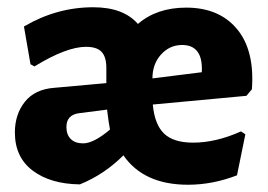

<svg xmlns="http://www.w3.org/2000/svg" viewBox="-20 -498 739 529"><path d="M633 -15Q566 11 498 11Q376 11 320 -70Q267 -17 200 10Q119 9 70 -28Q21 -65 21 -133Q21 -183 48.5 -217.5Q76 -252 129 -256L273 -269V-311Q273 -341 260 -355Q247 -369 217 -369Q163 -369 75 -315L64 -321L46 -425Q136 -478 237 -478Q320 -478 360 -432Q412 -477 493 -477Q584 -477 633 -418Q682 -359 674 -252L659 -234L401 -210Q406 -155 432 -130Q458 -105 512 -105Q575 -105 644 -136L656 -128ZM479 -374Q446 -373 423 -347Q400 -321 400 -282L536 -299Q538 -338 523.5 -356.5Q509 -375 479 -374ZM163 -148Q163 -127 175 -115Q187 -103 209 -103Q238 -103 283 -141Q279 -162 275 -196L197 -186Q163 -181 163 -148Z"/></svg>

Font: Alegreya Sans ExtraBold
Style: Regular
Weight: 800
Designer: Juan Pablo del Peral
Foundry: Huerta Tipografica
Version: Version 2.007